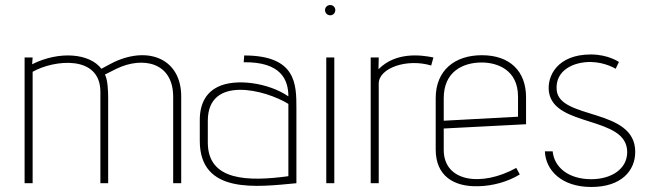

<svg xmlns="http://www.w3.org/2000/svg" viewBox="-20 -730 2586 765"><path d="M702 0V-346C702 -493 575 -548 435 -483C433 -482 398 -464 384 -456C337 -518 216 -528 108 -474L110 -501H78V0H110V-444C195 -492 380 -513 380 -364V0H411V-338C411 -368 409 -414 398 -433L446 -457C547 -505 670 -484 670 -344V0Z M1161 -298C1161 -394 1161 -509 953 -509L951 -482C1099 -484 1129 -413 1129 -346C1051 -400 919 -419 848 -384C807 -364 776 -324 776 -252V-169C776 45 1002 15 1161 0ZM1129 -28C968 -6 808 -9 808 -162V-249C808 -432 1039 -372 1129 -316Z M1312 0V-501H1280V0ZM1296 -669C1307 -669 1316 -678 1316 -690C1316 -701 1307 -710 1296 -710C1284 -710 1275 -701 1275 -690C1275 -678 1284 -669 1296 -669Z M1489 0V-397C1489 -459 1601 -498 1698 -469L1707 -501C1654 -512 1556 -523 1488 -454L1489 -501H1457V0Z M2037 -61C1900 15 1748 -4 1748 -133V-218L2076 -235V-342C2076 -447 2011 -510 1900 -510C1791 -510 1716 -449 1716 -339V-134C1716 -30 1787 15 1886 12C1943 11 2004 -6 2051 -35ZM2044 -265 1748 -249V-339C1748 -445 1825 -481 1899 -481C1960 -481 2044 -453 2044 -345Z M2151 -127C2154 -52 2217 15 2336 15C2457 15 2511 -51 2511 -125C2511 -301 2209 -252 2198 -371C2191 -451 2267 -484 2334 -483C2392 -482 2433 -456 2433 -456L2446 -483C2446 -483 2404 -513 2334 -513C2202 -513 2159 -428 2167 -365C2186 -221 2479 -270 2479 -124C2479 -56 2415 -16 2336 -16C2243 -16 2188 -65 2182 -127Z"/></svg>

Font: Advent Pro
Style: ExtraLight
Weight: 250
Designer: Andreas Kalpakidis
Foundry: Andreas Kalpakidis
Version: Version 2.002 2007